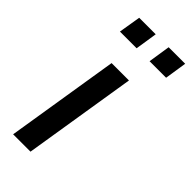

<svg xmlns="http://www.w3.org/2000/svg" viewBox="-231 -754 797 797"><g transform="rotate(45 167.5 -356.0)"><path d="M37 0 117 -498H219L139 0ZM223 -615 238 -712H335L320 -615ZM49 -615 65 -712H162L147 -615Z"/></g></svg>

Font: Nunito Sans 7pt Condensed SemiBold
Style: Italic
Weight: 600
Width: 3
Italic angle: -9°
Designer: Vernon Adams
Foundry: Vernon Adams
Version: Version 3.101;gftools[0.9.27]